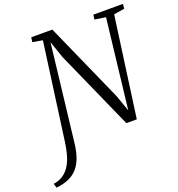

<svg xmlns="http://www.w3.org/2000/svg" viewBox="-265 -881 1169 1260"><g transform="rotate(-20 319.5 -251.0)"><path d="M-86.5 241 -96 211.5Q-54.5 205 -26 185Q2.5 165 21 134.2Q39.5 103.5 50.5 63.8Q61.5 24 67.5 -21L160 -698.5L90 -710.5L95 -743H242L489 -188L529 -74.5L601 -699L524 -710.5L528.5 -743H735L732.5 -710.5L657.5 -698.5L561.5 0H488.5L243 -551L202.5 -669L124.5 2.5Q118.5 59 103.8 101.5Q89 144 64 173.2Q39 202.5 1.8 219.2Q-35.5 236 -86.5 241Z"/></g></svg>

Font: Merriweather 60pt Light
Style: Italic
Weight: 300
Italic angle: -7.8°
Version: Version 2.101